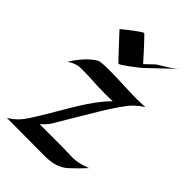

<svg xmlns="http://www.w3.org/2000/svg" viewBox="-218 -800 880 880"><g transform="rotate(45 222.0 -359.5)"><path d="M433 -104C433 -104 387 -84 346 -84C321 -84 296 -86 271 -86H130C169 -119 174 -141 201 -184C239 -245 328 -407 375 -451C388 -463 401 -474 418 -484C399 -483 380 -482 360 -482C304 -482 247 -487 190 -487C168 -487 145 -487 124 -484C106 -482 55 -440 18 -378C51 -401 73 -401 95 -401C152 -401 189 -396 246 -396C261 -396 277 -397 293 -397C220 -325 168 -219 106 -118C91 -94 68 -55 49 -36C36 -22 20 -10 4 0C85 0 166 1 247 1C284 1 315 -3 347 -22C370 -35 433 -104 433 -104ZM404 -718C385 -700 361 -686 339 -672C331 -667 319 -661 312 -655L271 -616C263 -626 177 -720 174 -720C163 -720 94 -664 81 -653C90 -643 188 -537 190 -537C200 -537 271 -592 282 -602Z"/></g></svg>

Font: Fondamento
Style: Regular
Weight: 400
Designer: Astigmatic (AOETI)
Foundry: Astigmatic (AOETI)
Version: Version 1.001